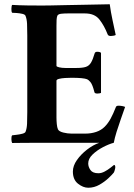

<svg xmlns="http://www.w3.org/2000/svg" viewBox="-20 -668 627 901"><path d="M177 -642Q189 -642 219.5 -642.5Q250 -643 289.5 -644Q329 -645 370 -645.5Q411 -646 444.5 -647Q478 -648 495 -648Q500 -611 508 -574Q516 -537 523 -504Q521 -502 513 -500.5Q505 -499 500 -499Q488 -499 485 -507Q469 -548 446.5 -576.5Q424 -605 379 -605H298Q282 -605 267.5 -603.5Q253 -602 249 -594Q246 -586 245.5 -574Q245 -562 245 -546Q245 -543 245 -540Q245 -537 245 -534V-359Q245 -355 258 -352Q271 -349 287 -349H338Q367 -349 382.5 -354Q398 -359 407 -374Q416 -389 424 -417Q426 -425 436 -425Q449 -425 454 -420V-232Q453 -231 447.5 -230Q442 -229 437 -229Q424 -229 423 -236Q414 -271 405 -282Q396 -293 389 -296Q372 -303 315 -303Q302 -303 285.5 -302Q269 -301 257 -298Q245 -295 245 -289V-138Q245 -138 245 -136Q245 -131 245 -116.5Q245 -102 246.5 -86Q248 -70 252 -61Q257 -51 277 -46Q297 -41 316 -41H380Q408 -41 431.5 -49Q455 -57 471 -73Q487 -89 499 -111Q511 -133 524 -166Q526 -172 537 -172Q545 -172 555 -170Q565 -168 567 -166Q558 -140 547 -109Q536 -78 527 -49Q518 -20 514 2Q491 8 462.5 23Q434 38 414 57.5Q394 77 394 99Q394 115 404.5 130Q415 145 442 145Q456 145 471 137Q486 129 498 119.5Q510 110 515 106Q521 106 521 117Q521 121 518.5 130Q516 139 514 142Q507 151 489 168Q471 185 446.5 199Q422 213 394 213Q370 213 346 194Q322 175 322 137Q322 110 341 83Q360 56 388.5 34Q417 12 446 2H163Q116 2 81 2.5Q46 3 37 3Q34 -2 33.5 -15Q33 -28 37 -33Q44 -34 58 -35.5Q72 -37 85 -40.5Q98 -44 100 -50Q106 -65 107 -88Q108 -111 108 -142V-501Q108 -533 107 -555.5Q106 -578 100 -593Q98 -600 85 -603Q72 -606 58 -607Q44 -608 37 -608Q33 -613 33.5 -627Q34 -641 37 -645Q70 -643 108 -642.5Q146 -642 177 -642Z"/></svg>

Font: Amiri
Style: Bold
Weight: 700
Designer: Khaled Hosny
Version: Version 0.113